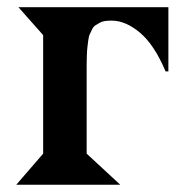

<svg xmlns="http://www.w3.org/2000/svg" viewBox="-20 -510 500 530"><path d="M444.8 -313H437Q406.2 -386.2 366.5 -419.7Q326.7 -453.1 288.1 -453.1Q277.8 -453.1 269.5 -451.9Q261.2 -450.7 254.6 -446.8Q248 -442.9 242.9 -439.7Q237.8 -436.5 234.1 -428.7Q230.5 -420.9 227.8 -415.5Q225.1 -410.2 223.6 -398.2Q222.2 -386.2 221.2 -378.9Q220.2 -371.6 219.7 -355.5Q219.2 -339.4 219.2 -330.1Q219.2 -320.8 219.2 -300.8V-85.9L312 0H24.9L99.1 -85.9V-413.1L30.8 -490.2H444.8Z"/></svg>

Font: Bluu Next
Style: Bold
Weight: 700
Designer: Jean-Baptiste Morizot, Igor Stepanchenko (Cyrillic)
Foundry: Igor Stepanchenko
Version: Version 1.005